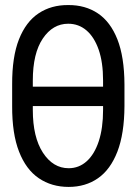

<svg xmlns="http://www.w3.org/2000/svg" viewBox="-20 -733 542 763"><path d="M423.8 -388.7V-311.5H81.1V-388.7ZM474.6 -397.5V-311.5Q474.1 -201.7 446.5 -130.4Q418.9 -59.1 369.4 -24.7Q319.8 9.8 252.9 9.8Q185.1 9.8 134.3 -24.7Q83.5 -59.1 55.7 -130.4Q27.8 -201.7 28.3 -311.5V-397.5Q27.8 -506.8 55.4 -576.7Q83 -646.5 133.3 -679.9Q183.6 -713.4 251 -712.9Q318.8 -713.4 368.9 -679.9Q418.9 -646.5 446.5 -576.7Q474.1 -506.8 474.6 -397.5ZM389.6 -295.9V-413.1Q389.6 -485.4 372.1 -535.6Q354.5 -585.9 323.5 -612.3Q292.5 -638.7 251 -638.7Q189.9 -638.7 150.1 -579.8Q110.4 -521 110.4 -413.1V-295.9Q110.4 -188 150.6 -126.2Q190.9 -64.5 252.9 -64.5Q293.9 -64.5 324.7 -92.3Q355.5 -120.1 372.6 -172.1Q389.6 -224.1 389.6 -295.9Z"/></svg>

Font: Inter Display V
Style: Regular
Weight: 400
Designer: Rasmus Andersson
Foundry: rsms
Version: Version 3.015;git-src